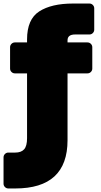

<svg xmlns="http://www.w3.org/2000/svg" viewBox="-42 -760 573 1086"><path d="M-22 279V130Q-22 119 -14 111Q-6 103 5 103H44Q78 103 94.5 84.5Q111 66 111 22V-345H42Q31 -345 23 -353Q15 -361 15 -372V-493Q15 -504 23 -512Q31 -520 42 -520H111V-537Q111 -651 180 -695.5Q249 -740 371 -740H464Q475 -740 483 -732Q491 -724 491 -713V-592Q491 -581 483 -573Q475 -565 464 -565H383Q340 -565 340 -532V-520H453Q464 -520 472 -512Q480 -504 480 -493V-372Q480 -361 472 -353Q464 -345 453 -345H340V33Q340 306 44 306H5Q-6 306 -14 298Q-22 290 -22 279Z"/></svg>

Font: Rubik One
Style: Regular
Weight: 400
Designer: Hubert and Fischer with Elvire Volk Leonovitch
Foundry: Hubert and Fischer with Elvire Volk Leonovitch
Version: Version 1.001